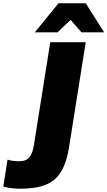

<svg xmlns="http://www.w3.org/2000/svg" viewBox="-85 -962 654 1169"><path d="M39 187Q20 187 -8 184.5Q-36 182 -65 174L-39 10Q-20 16 -0.5 18Q19 20 29 20Q74 20 94 -4Q114 -28 122 -82L221 -705H437L335 -63Q320 29 286.5 84Q253 139 193 163Q133 187 39 187ZM127 -765 271 -942H437L549 -765H411L345 -841L265 -765Z"/></svg>

Font: Mulish ExtraBlack
Style: Italic
Weight: 1000
Italic angle: -9°
Designer: Vernon Adams
Foundry: Vernon Adams
Version: Version 3.603; ttfautohint (v1.8.3)